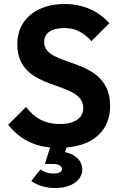

<svg xmlns="http://www.w3.org/2000/svg" viewBox="-20 -734 609 966"><path d="M259 212C340 212 394 172 394 119C394 76 362 43 307 31L315 8C452 -3 534 -80 534 -200C534 -458 202 -388 202 -523C202 -568 240 -593 303 -593C358 -593 399 -572 440 -527L530 -617C480 -675 401 -714 305 -714C168 -714 67 -639 67 -512C67 -263 399 -338 399 -189C399 -140 354 -110 283 -110C204 -110 153 -141 111 -196L21 -106C77 -38 142 -1 232 8L206 91H248C278 91 292 103 292 117C292 129 279 139 248 139C220 139 199 130 184 118L137 177C174 200 208 212 259 212Z"/></svg>

Font: MV Cash SemiBold
Style: Regular
Weight: 600
Designer: Rodrigo Fuenzalida
Foundry: fragTYPE
Version: Version 1.100;Glyphs 3.1.2 (3151)